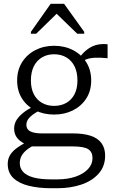

<svg xmlns="http://www.w3.org/2000/svg" viewBox="-20 -762 603 1019"><path d="M551 -453Q511 -457 482.5 -455.5Q454 -454 434.5 -445.5Q415 -437 401 -417L388 -431Q401 -458 418.5 -477Q436 -496 456.5 -508.5Q477 -521 500.5 -525.5Q524 -530 551 -527ZM267 -154Q211 -154 166.5 -176.5Q122 -199 96.5 -239.5Q71 -280 71 -335Q71 -390 97 -431.5Q123 -473 167.5 -496Q212 -519 267 -519Q323 -519 367.5 -496Q412 -473 438 -431.5Q464 -390 464 -335Q464 -280 438 -239.5Q412 -199 367.5 -176.5Q323 -154 267 -154ZM267 -200Q304 -200 332 -216Q360 -232 375.5 -262Q391 -292 391 -335Q391 -379 375.5 -410Q360 -441 332 -457.5Q304 -474 267 -474Q231 -474 203 -457.5Q175 -441 159.5 -410Q144 -379 144 -335Q144 -292 159.5 -262Q175 -232 203 -216Q231 -200 267 -200ZM251 237Q187 237 134.5 224.5Q82 212 51.5 183.5Q21 155 21 108Q21 81 34 60Q47 39 73.5 20.5Q100 2 140 -17L167 6Q139 19 120.5 34.5Q102 50 93.5 67Q85 84 85 104Q85 131 103 150.5Q121 170 158 180Q195 190 251 190H284Q339 190 381 175.5Q423 161 447 135.5Q471 110 471 77Q471 45 448.5 30Q426 15 364 15H141H139Q109 2 90 -12Q71 -26 63 -43Q55 -60 55 -79Q55 -104 67.5 -124.5Q80 -145 104 -164Q128 -183 164 -200L193 -177Q171 -166 154.5 -154Q138 -142 129 -128.5Q120 -115 120 -99Q120 -75 141.5 -64.5Q163 -54 202 -54H366Q423 -54 461 -41.5Q499 -29 518.5 -2.5Q538 24 538 64Q538 121 503 160Q468 199 410.5 218Q353 237 285 237ZM320 -742H249L144 -593V-583H172L294 -702H267L390 -583H427V-593Z"/></svg>

Font: Roboto Serif 36pt Light
Style: Regular
Weight: 300
Designer: Greg Gazdowicz
Foundry: Commercial Type
Version: Version 1.008